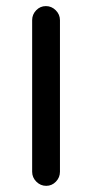

<svg xmlns="http://www.w3.org/2000/svg" viewBox="-20 -601 301 627"><path d="M85 -40V-535.2Q85 -553.7 98.1 -567.4Q111.3 -581.1 129.9 -581.1Q148.4 -581.1 162.1 -567.4Q175.8 -553.7 175.8 -535.2V-40Q175.8 -21.5 162.6 -7.8Q149.4 5.9 130.9 5.9Q112.3 5.9 98.6 -7.8Q85 -21.5 85 -40Z"/></svg>

Font: jf-openhuninn-2.0
Style: Regular
Weight: 400
Designer: [Kosugi Maru]
Designed by MOTOYA      

[Varela Round]
Joe Prince (Latin component); Avraham Cornfeld (Hebrew component)
Foundry: justfont CO.,LTD.
Version: 2.0